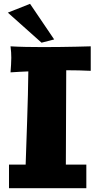

<svg xmlns="http://www.w3.org/2000/svg" viewBox="-20 -977 513 1003"><path d="M454 -735C454 -735 330 -731 206 -731C144 -731 82 -732 35 -735C38 -712 39 -694 39 -675C39 -651 37 -627 35 -599C66 -601 97 -603 128 -604C127 -460 117 -219 114 -117H27V6H431V-117H324C324 -226 326 -528 326 -610H329C371 -610 412 -609 454 -607ZM21 -911 197 -754 263 -771 137 -957Z"/></svg>

Font: Galindo
Style: Regular
Weight: 400
Designer: Astigmatic (AOETI)
Foundry: Astigmatic (AOETI)
Version: Version 1.000